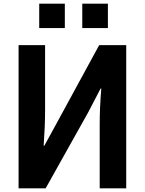

<svg xmlns="http://www.w3.org/2000/svg" viewBox="-20 -1034 794 1054"><path d="M195.3 -879.9V-1013.7H335.9V-879.9ZM431.6 -879.9V-1013.7H572.3V-879.9ZM82 -786.1H227.5V-429.7Q227.5 -343.8 219.7 -234.4H223.6L292 -359.4L524.4 -786.1H672.9V0H527.3V-352.5Q527.3 -444.3 536.1 -547.9H532.2L462.9 -415L230.5 0H82Z"/></svg>

Font: Gothic A1 ExtraBold
Style: Regular
Weight: 800
Designer: HanYang I&C Co.,Ltd.
Foundry: HanYang I&C Co.,Ltd.
Version: Version 2.50